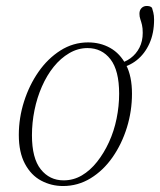

<svg xmlns="http://www.w3.org/2000/svg" viewBox="-20 -611 536 643"><path d="M191 12Q152 12 118 -6Q84 -24 63.5 -62.5Q43 -101 43 -159Q43 -216 60.5 -271Q78 -326 109 -370.5Q140 -415 182.5 -442Q225 -469 275 -469Q316 -469 349 -450.5Q382 -432 402 -394Q422 -356 422 -297Q422 -239 405 -184Q388 -129 357 -84.5Q326 -40 283.5 -14Q241 12 191 12ZM193 -7Q226 -7 254 -23.5Q282 -40 305 -69Q328 -98 345 -135Q362 -172 370.5 -214Q379 -256 379 -297Q379 -375 350 -412.5Q321 -450 273 -450Q241 -450 212 -433Q183 -416 160 -387.5Q137 -359 120.5 -321.5Q104 -284 95.5 -242Q87 -200 87 -158Q87 -81 116.5 -44Q146 -7 193 -7ZM373 -381V-397Q398 -402 417 -416Q436 -430 447 -451.5Q458 -473 458 -501Q458 -517 455.5 -527.5Q453 -538 450 -546.5Q447 -555 447 -565Q447 -577 454 -584Q461 -591 471 -591Q476 -591 480.5 -590Q485 -589 489 -585Q491 -579 493.5 -569Q496 -559 496 -545Q496 -500 480.5 -465.5Q465 -431 438 -409.5Q411 -388 373 -381Z"/></svg>

Font: Source Serif 4 48pt Light
Style: Italic
Weight: 300
Italic angle: -12°
Designer: Frank Grießhammer
Foundry: Adobe Systems Incorporated
Version: Version 4.004;hotconv 1.0.116;makeotfexe 2.5.65601